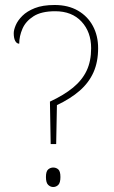

<svg xmlns="http://www.w3.org/2000/svg" viewBox="-20 -744 455 769"><path d="M180 -337Q236 -363 272.5 -393Q309 -423 327 -461Q345 -499 345 -551Q345 -616 306.5 -657.5Q268 -699 201 -699Q146 -699 114.5 -679Q83 -659 70 -629Q57 -599 57 -569Q47 -569 41 -580Q35 -591 35 -611Q35 -624 43 -643Q51 -662 69.5 -680.5Q88 -699 119.5 -711.5Q151 -724 199 -724Q253 -724 292 -701.5Q331 -679 352 -640Q373 -601 373 -551Q373 -496 354.5 -454.5Q336 -413 299.5 -381Q263 -349 208 -323L205 -167H183ZM193 5Q182 5 173 -3.5Q164 -12 164 -35Q164 -58 173 -65.5Q182 -73 193 -73Q205 -73 213.5 -65.5Q222 -58 222 -35Q222 -12 213.5 -3.5Q205 5 193 5Z"/></svg>

Font: Noto Serif Thai Thin
Style: Regular
Weight: 250
Version: Version 2.001